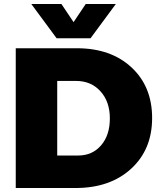

<svg xmlns="http://www.w3.org/2000/svg" viewBox="-20 -943 802 963"><path d="M59 0V-701H366Q536 -701 639.5 -605Q743 -509 743 -351Q743 -193 637.5 -96.5Q532 0 359 0ZM137 -923H288L349 -832L410 -923H561L434 -751H264ZM267 -163H372Q443 -163 487 -214Q531 -265 531 -349Q531 -433 484 -485Q437 -537 362 -537H267Z"/></svg>

Font: Trueno
Style: ExBd
Weight: 800
Designer: Julieta Ulanovsky
Foundry: Julieta Ulanovsky
Version: Version 3.001b